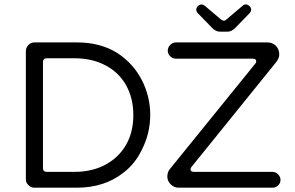

<svg xmlns="http://www.w3.org/2000/svg" viewBox="-20 -873 1366 888"><path d="M996.1 -726.6H1033.2Q1050.8 -726.6 1067.4 -743.2L1134.8 -812.5Q1141.6 -820.3 1141.6 -829.1Q1141.6 -836.9 1133.8 -844.7Q1126 -852.5 1117.2 -852.5Q1108.4 -852.5 1102.5 -846.7L1026.4 -782.2Q1021.5 -777.3 1015.6 -777.3Q1009.8 -777.3 1002.9 -782.2L926.8 -846.7Q919.9 -851.6 912.1 -852.5Q902.3 -851.6 895.5 -844.7Q887.7 -836.9 887.7 -828.6Q887.7 -820.3 894.5 -812.5L961.9 -743.2Q978.5 -726.6 996.1 -726.6ZM635.7 -179.7Q674.8 -255.9 674.8 -341.8Q674.8 -427.7 635.3 -503.9Q595.7 -580.1 522.5 -627.9Q444.3 -676.8 336.9 -676.8H138.7Q123 -676.8 111.3 -664.6Q99.6 -652.3 99.6 -636.7V-43.9Q99.6 -24.4 116.2 -12.7Q126 -4.9 138.7 -4.9H335Q462.9 -4.9 550.8 -74.2Q605.5 -116.2 635.7 -179.7ZM1240.2 -78.1H877Q868.2 -78.1 864.7 -81.5Q861.3 -85 861.3 -89.8Q861.3 -96.7 866.2 -101.6L1256.8 -585Q1271.5 -603.5 1271.5 -621.1Q1271.5 -645.5 1255.9 -661.1Q1240.2 -676.8 1216.8 -676.8H793Q778.3 -676.8 767.1 -665Q755.9 -653.3 755.9 -638.7Q755.9 -624 767.1 -612.8Q778.3 -601.6 793 -601.6H1149.4Q1158.2 -601.6 1161.6 -598.1Q1165 -594.7 1165 -588.9Q1165 -583 1160.2 -578.1L764.6 -89.8Q753.9 -76.2 753.9 -56.2Q753.9 -36.1 769.5 -20.5Q785.2 -4.9 805.7 -4.9H1240.2Q1255.9 -4.9 1266.6 -15.6Q1277.3 -26.4 1277.3 -41Q1277.3 -55.7 1266.1 -66.9Q1254.9 -78.1 1240.2 -78.1ZM178.7 -585.9Q178.7 -603.5 196.3 -603.5H324.2Q405.3 -603.5 466.8 -571.3Q529.3 -539.1 563 -479Q596.7 -418.9 596.7 -340.8Q596.7 -262.7 563.5 -204.1Q526.4 -138.7 454.1 -104.5Q396.5 -78.1 324.2 -78.1H196.3Q187.5 -78.1 183.1 -82.5Q178.7 -86.9 178.7 -95.7Z"/></svg>

Font: FakePearl
Style: Light
Weight: 350
Version: Version 1.2